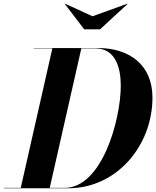

<svg xmlns="http://www.w3.org/2000/svg" viewBox="-58 -1007 835 1027"><path d="M437 -920 290.5 -987 289 -985.5 392.5 -850H477L624 -985.5L622.5 -987ZM307.5 0C565.5 0 757.5 -227 757.5 -485C757.5 -663 630.5 -750 467.5 -750H122.5V-748H222L53 -2H-37.5V0ZM452.5 -748C561.5 -748 588 -642 588 -550C588 -363 486.5 -2 287.5 -2H208L377 -748Z"/></svg>

Font: Bodoni* 96pt
Style: Bold Italic
Weight: 700
Italic angle: -13°
Version: Version 2.3